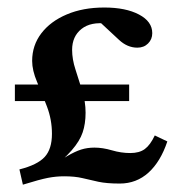

<svg xmlns="http://www.w3.org/2000/svg" viewBox="-20 -487 470 516"><path d="M41.5 9.3 32.2 -31.7Q80.6 -43.9 100.1 -65.2Q119.6 -86.4 119.6 -127.4Q119.6 -165.5 106.2 -200.7Q92.8 -235.8 79.6 -266.8Q66.4 -297.9 66.4 -323.2Q66.4 -365.2 91.1 -397.5Q115.7 -429.7 159.4 -448.2Q203.1 -466.8 260.3 -466.8Q317.9 -466.8 353.5 -448Q389.2 -429.2 389.2 -397.9Q389.2 -381.3 377.9 -370.1Q366.7 -358.9 349.1 -358.9Q322.3 -358.9 299.8 -379.9L229.5 -445.3L268.6 -423.3Q224.1 -429.2 199 -409.2Q173.8 -389.2 173.8 -353Q173.8 -327.6 182.9 -300Q191.9 -272.5 200.9 -243.2Q210 -213.9 210 -184.1Q210 -154.3 202.1 -131.1Q194.3 -107.9 172.9 -83.3Q151.4 -58.6 109.9 -24.4L107.4 -35.2Q139.6 -55.2 160.4 -67.4Q181.2 -79.6 197.8 -85Q214.4 -90.3 233.9 -90.3Q255.9 -90.3 280.8 -83Q305.7 -75.7 330.1 -75.7Q354.5 -75.7 369.1 -86.4Q383.8 -97.2 396 -123L429.7 -106.9Q411.6 -52.7 379.2 -23.2Q346.7 6.3 301.8 6.3Q266.6 6.3 244.4 1.5Q222.2 -3.4 201.7 -8.3Q181.2 -13.2 152.3 -13.2Q130.4 -13.2 108.9 -9Q87.4 -4.9 41.5 9.3ZM20 -215.3V-259.8H327.1V-215.3Z"/></svg>

Font: Lateef SemiBold
Style: Regular
Weight: 600
Designer: SIL International
Foundry: SIL International
Version: Version 4.200